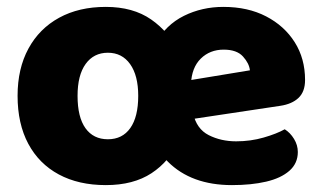

<svg xmlns="http://www.w3.org/2000/svg" viewBox="-20 -521 935 557"><path d="M525 -243Q525 -171 498.5 -112Q472 -53 419.5 -18.5Q367 16 287 16Q208 16 150.5 -15Q93 -46 62 -104Q31 -162 31 -243Q31 -322 62.5 -380Q94 -438 151.5 -469.5Q209 -501 287 -501Q366 -501 418.5 -464.5Q471 -428 498 -369.5Q525 -311 525 -243ZM293 -368Q252 -368 228.5 -335.5Q205 -303 205 -243Q205 -181 228 -149Q251 -117 293 -117Q335 -117 358 -149.5Q381 -182 381 -243Q381 -302 357.5 -335Q334 -368 293 -368ZM480 -167 474 -279 705 -317Q703 -337 685 -357Q667 -377 629 -377Q589 -377 562.5 -351Q536 -325 534 -277L540 -193Q550 -147 585.5 -129Q621 -111 665 -111Q707 -111 745 -122Q783 -133 806 -146Q822 -136 833 -118Q844 -100 844 -80Q844 -47 819.5 -25.5Q795 -4 752 6Q709 16 653 16Q535 16 467 -52Q399 -120 399 -250Q399 -339 430 -394Q461 -449 513.5 -475Q566 -501 628 -501Q699 -501 752 -473.5Q805 -446 835 -398.5Q865 -351 865 -289Q865 -255 846 -237Q827 -219 793 -214Z"/></svg>

Font: Baloo Bhaijaan 2 ExtraBold
Style: Regular
Weight: 800
Designer: Sanskriti Dholi, Noopur Datye and Ek Type
Foundry: Ek Type
Version: Version 1.701